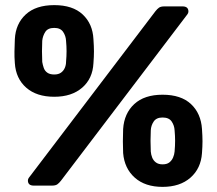

<svg xmlns="http://www.w3.org/2000/svg" viewBox="-20 -725 847 750"><path d="M112 0Q89 0 89 -20Q89 -26 93 -31L587 -681Q594 -690 601 -695Q608 -700 622 -700H693Q716 -700 716 -680Q716 -674 712 -669L218 -19Q211 -10 204 -5Q197 0 183 0ZM615 5Q547 5 506.5 -31Q466 -67 461 -127Q460 -153 460 -173Q460 -193 461 -221Q465 -282 504.5 -318.5Q544 -355 615 -355Q687 -355 726 -318.5Q765 -282 769 -221Q771 -193 771 -173Q771 -153 769 -127Q765 -67 724 -31Q683 5 615 5ZM615 -83Q632 -83 641.5 -90.5Q651 -98 656 -109.5Q661 -121 662 -133Q664 -156 664 -175Q664 -194 662 -216Q661 -235 650.5 -250.5Q640 -266 615 -266Q591 -266 580.5 -250.5Q570 -235 569 -216Q568 -194 568 -175Q568 -156 569 -133Q570 -121 574.5 -109.5Q579 -98 589 -90.5Q599 -83 615 -83ZM192 -347Q123 -347 82.5 -382.5Q42 -418 38 -478Q36 -504 36.5 -524Q37 -544 38 -572Q41 -632 80.5 -668.5Q120 -705 192 -705Q264 -705 303 -668.5Q342 -632 345 -572Q347 -544 347 -524Q347 -504 345 -478Q342 -418 301 -382.5Q260 -347 192 -347ZM192 -434Q208 -434 218 -441Q228 -448 233 -459.5Q238 -471 238 -483Q240 -506 240 -525Q240 -544 238 -566Q237 -585 226.5 -600.5Q216 -616 192 -616Q167 -616 157 -600.5Q147 -585 145 -566Q144 -544 144 -525Q144 -506 145 -483Q147 -471 151 -459.5Q155 -448 165 -441Q175 -434 192 -434Z"/></svg>

Font: Rubik
Style: Bold
Weight: 700
Designer: Hubert and Fischer
Foundry: Hubert and Fischer
Version: Version 2.300;gftools[0.9.30]